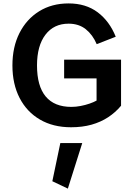

<svg xmlns="http://www.w3.org/2000/svg" viewBox="-20 -734 779 1116"><path d="M330.6 97.7 284.2 319.4 374.4 362.3 458 97.7ZM352.8 -387.3V-278.5H541.3V-149.4Q525.1 -140.3 500.7 -131.8Q476.2 -123.3 448.7 -118Q421.2 -112.7 394.7 -112.7Q296 -112.7 245.6 -173.2Q195.1 -233.8 195.1 -353.7Q195.1 -468.1 244.2 -532.3Q293.2 -596.4 378.7 -596.4Q438.4 -596.4 478.8 -564Q519.2 -531.5 542.1 -477.3L652.7 -520.5Q616.5 -610.8 547.8 -662.5Q479.1 -714.1 378.8 -714.1Q281.1 -714.1 207.5 -668.4Q133.9 -622.6 93 -541.6Q52.2 -460.6 52.2 -353.7Q52.2 -245.4 94 -164.5Q135.7 -83.6 212.3 -39Q288.9 5.7 392.9 5.7Q458.5 5.7 512 -9.3Q565.5 -24.4 608.3 -52.4Q651 -80.4 683.6 -119.4V-387.3Z"/></svg>

Font: Estedad-FD VF
Style: Regular
Weight: 100
Designer: Amin Abedi
Version: Version 7.3